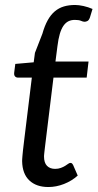

<svg xmlns="http://www.w3.org/2000/svg" viewBox="-20 -744 394 772"><path d="M150.5 -608.5Q159.5 -640.5 171.8 -662.5Q184 -684.5 200.2 -698.2Q216.5 -712 236.8 -718Q257 -724 282 -724Q296.5 -724 315.8 -719.8Q335 -715.5 352 -708L341.5 -673.5Q337.5 -662.5 331.5 -659.5Q325.5 -656.5 320 -656.5Q314 -656.5 305.8 -660.2Q297.5 -664 281 -664Q266.5 -664 255.2 -658.5Q244 -653 235.2 -640.5Q226.5 -628 220.5 -607.8Q214.5 -587.5 211 -558.5L203 -496.5H336L328.5 -432H195L164.5 -183Q162 -162.5 160.5 -150Q159 -137.5 158.2 -130Q157.5 -122.5 157.2 -119.5Q157 -116.5 157 -115Q157 -89.5 169 -77.2Q181 -65 201.5 -65Q214.5 -65 224.5 -68.8Q234.5 -72.5 241.8 -77Q249 -81.5 254 -85.2Q259 -89 263 -89Q267 -89 269.2 -87Q271.5 -85 274 -80.5L292.5 -38Q268.5 -16.5 237.2 -4.2Q206 8 174.5 8Q126 8 98 -18.5Q70 -45 69 -95.5Q69 -98.5 69.2 -103.2Q69.5 -108 70.2 -117Q71 -126 72.5 -140.5Q74 -155 77 -178.5L108 -432H52Q45 -432 40.5 -436.8Q36 -441.5 37 -451.5L41.5 -487L115.5 -493.5L120.5 -531.5Z"/></svg>

Font: Lato
Style: Italic
Weight: 400
Italic angle: -7°
Designer: Lukasz Dziedzic
Foundry: tyPoland Lukasz Dziedzic
Version: Version 2.007; 2014-02-27